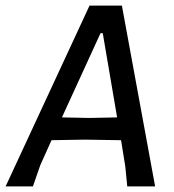

<svg xmlns="http://www.w3.org/2000/svg" viewBox="-36 -662 617 682"><path d="M397 -642 515 0H416L409 -71L394 -164L264 -166L147 -164L107 -75L81 0H-16L282 -642ZM321 -544 184 -245 281 -243 380 -245 329 -544Z"/></svg>

Font: Alegreya Sans SC Medium
Style: Italic
Weight: 500
Italic angle: -7°
Designer: Juan Pablo del Peral
Foundry: Huerta Tipografica
Version: Version 2.007